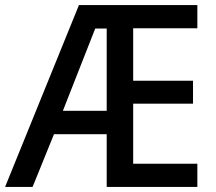

<svg xmlns="http://www.w3.org/2000/svg" viewBox="-21 -800 850 754"><path d="M754 -66H398V-273H191L107 -66H-1L289 -780H754V-689H502V-483H737V-393H502V-157H754ZM226 -365H398V-688H353Z"/></svg>

Font: Noto Sans Malayalam UI SemiCondensed Medium
Style: Regular
Weight: 500
Width: 4
Designer: Jelle Bosma - Monotype Design Team
Foundry: Monotype Imaging Inc.
Version: Version 2.104; ttfautohint (v1.8.4.7-5d5b)